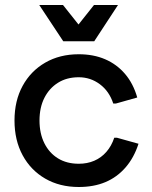

<svg xmlns="http://www.w3.org/2000/svg" viewBox="-20 -734 607 768"><path d="M295 14Q219 14 161 -19.5Q103 -53 70.5 -113Q38 -173 38 -252Q38 -331 70.5 -390.5Q103 -450 161 -483.5Q219 -517 295 -517Q354 -517 400.5 -497Q447 -477 480 -438.5Q513 -400 529 -344L444 -320H433Q417 -369 379.5 -397Q342 -425 295 -425Q247 -425 212 -403Q177 -381 157.5 -342.5Q138 -304 138 -252Q138 -200 157.5 -161Q177 -122 212 -100.5Q247 -79 295 -79Q329 -79 357 -91Q385 -103 405.5 -126.5Q426 -150 437 -183H448L534 -159Q516 -103 482 -64Q448 -25 401.5 -5.5Q355 14 295 14ZM137 -714H232L294 -636L356 -714H452L357 -569H233Z"/></svg>

Font: Fustat SemiBold
Style: Regular
Weight: 600
Designer: Mohamed Gaber, Khaled Hosny, Laura Garcia Mut
Foundry: Kief Type Foundry, Alif Type Foundry, Hard Type Foundry
Version: Version 1.007